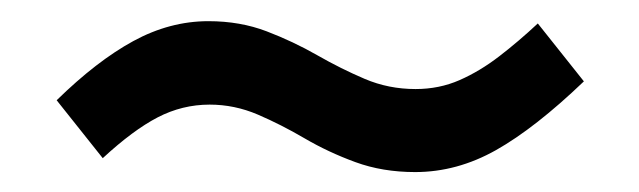

<svg xmlns="http://www.w3.org/2000/svg" viewBox="-20 -445 616 185"><path d="M380 -279.2Q348.6 -279.2 322.4 -288.8Q296.2 -298.4 273.5 -311.7Q250.8 -325 228.4 -334.6Q206 -344.2 182 -344.2Q155.6 -344.2 131.9 -331.9Q108.2 -319.6 79 -292.6L34.6 -348.4Q73.2 -386.2 108.4 -405.4Q143.6 -424.6 180.8 -424.6Q211.4 -424.6 237 -414.8Q262.6 -405 285.5 -391.9Q308.4 -378.8 331.4 -369Q354.4 -359.2 380.4 -359.2Q403.2 -359.2 422.8 -367.8Q442.4 -376.4 461.1 -390.8Q479.8 -405.2 498.2 -422.4L542.6 -366.6Q495.6 -321.6 458 -300.4Q420.4 -279.2 380 -279.2Z"/></svg>

Font: MuseoModerno Thin
Style: Regular
Weight: 100
Designer: Pablo Cosgaya, Héctor Gatti, Marcela Romero, and the Authors of The MuseoModerno Project.
Foundry: Omnibus-Type Team
Version: Version 1.003